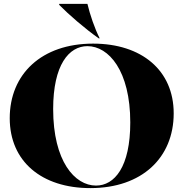

<svg xmlns="http://www.w3.org/2000/svg" viewBox="-20 -951 942 986"><path d="M444 15C709 15 872 -141 872 -369C872 -590 707 -727 458 -727C194 -727 30 -571 30 -344C30 -122 194 15 444 15ZM253 -391C253 -618 334 -714 429 -714C538 -714 649 -588 649 -322C649 -93 568 2 473 2C364 2 253 -123 253 -391ZM284 -926C333 -876 415 -805 487 -754H492C466 -805 442 -876 429 -931H284Z"/></svg>

Font: Nyght Serif Dark
Style: Regular
Weight: 800
Designer: Maksym Kobuzan
Version: Version 0.410;Glyphs 3.1.2 (3151)